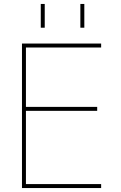

<svg xmlns="http://www.w3.org/2000/svg" viewBox="-20 -950 612 970"><path d="M386 -810V-930H406V-810ZM186 -810V-930H206V-810ZM111 -390V-20H491V0H91V-730H491V-710H111V-410H471V-390Z"/></svg>

Font: Mplus 1p Thin
Style: Regular
Weight: 250
Version: Version 1.061